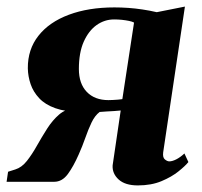

<svg xmlns="http://www.w3.org/2000/svg" viewBox="-34 -552 614 583"><path d="M526 -86 538 -60Q529 -48.5 508.2 -31.8Q487.5 -15 456.5 -2Q425.5 11 384.5 11Q346 11 326.2 -7Q306.5 -25 308 -50L332.5 -216.5Q324 -215.5 312.5 -214.8Q301 -214 289.2 -213.5Q277.5 -213 268.5 -212Q254 -201 244 -180Q234 -159 225 -133.2Q216 -107.5 205 -83Q189 -46.5 171.8 -23.2Q154.5 0 130.5 0H-14L-9.5 -30.5L12.5 -37.5Q32 -43.5 47.8 -63.5Q63.5 -83.5 78.2 -109.8Q93 -136 109.2 -161.5Q125.5 -187 145.5 -204.2Q165.5 -221.5 192.5 -222.5L210 -212Q164.5 -212.5 133.8 -223.5Q103 -234.5 85 -253.8Q67 -273 59 -296.5Q51 -320 50.5 -344.5Q50 -402 82.8 -443.5Q115.5 -485 175 -507.2Q234.5 -529.5 313.5 -529.5Q334.5 -529.5 355.8 -528Q377 -526.5 398.8 -523.2Q420.5 -520 442 -515L527.5 -532L461.5 -89.5Q459.5 -73.5 466.8 -67.8Q474 -62 480 -62Q489 -62 501 -68Q513 -74 526 -86ZM337.5 -251 373 -483.5Q367.5 -486.5 357.8 -488.5Q348 -490.5 336.2 -491.8Q324.5 -493 312.5 -493Q283.5 -493 259.2 -475.8Q235 -458.5 220.2 -425.2Q205.5 -392 205.5 -342.5Q205.5 -298 229.5 -273Q253.5 -248 295.5 -248Q302 -248 309.8 -248.5Q317.5 -249 325 -249.5Q332.5 -250 337.5 -251Z"/></svg>

Font: Merriweather 96pt ExtraBold
Style: Italic
Weight: 800
Italic angle: -7.8°
Version: Version 2.101